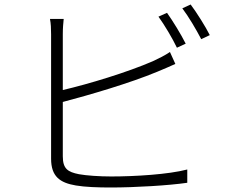

<svg xmlns="http://www.w3.org/2000/svg" viewBox="-20 -825 1040 853"><path d="M722 -768 684 -751C711 -714 747 -653 766 -613L805 -631C784 -673 747 -733 722 -768ZM827 -805 790 -788C818 -751 851 -695 874 -651L912 -669C893 -707 854 -769 827 -805ZM263 -741H202C206 -721 207 -698 207 -673C207 -625 207 -205 207 -120C207 -41 246 -13 317 -1C357 6 416 8 472 8C580 8 730 -1 812 -13V-72C728 -50 580 -41 474 -41C422 -41 364 -45 331 -51C281 -61 259 -75 259 -131V-372C377 -403 558 -456 678 -506C706 -517 736 -531 759 -541L735 -594C713 -579 687 -566 659 -553C546 -504 375 -452 259 -425V-673C259 -701 261 -721 263 -741Z"/></svg>

Font: Noto Sans HK Light
Style: Regular
Weight: 300
Designer: Ryoko NISHIZUKA 西塚涼子 (kana, bopomofo & ideographs); Paul D. Hunt (Latin, Greek & Cyrillic); Sandoll Communications 산돌커뮤니
Foundry: Adobe
Version: Version 2.004;hotconv 1.0.118;makeotfexe 2.5.65603